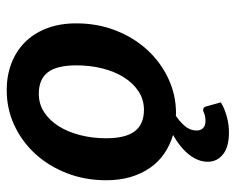

<svg xmlns="http://www.w3.org/2000/svg" viewBox="-84 -448 696 567"><g transform="rotate(-90 263.5 -165.0)"><path d="M221.2 87.4Q229.5 87.4 231.9 95.2L244.1 139.6Q228 149.9 204.3 156.7Q180.7 163.6 155.3 163.6Q112.3 163.6 90.6 146Q68.8 128.4 68.8 101.1Q68.8 73.2 89.1 46.9Q109.4 20.5 147.9 -1.5Q118.2 -10.3 93.5 -27.1Q68.8 -43.9 51.3 -68.8Q33.7 -93.8 23.9 -126.5Q14.2 -159.2 14.2 -198.7Q14.2 -261.7 35.2 -315.4Q56.2 -369.1 92.5 -408.7Q128.9 -448.2 177.2 -470.5Q225.6 -492.7 280.3 -492.7Q322.8 -492.7 358.9 -479Q395 -465.3 421.4 -439.2Q447.8 -413.1 462.6 -374.8Q477.5 -336.4 477.5 -287.1Q477.5 -224.6 456.5 -170.9Q435.5 -117.2 399.2 -77.6Q362.8 -38.1 314.5 -15.4Q266.1 7.3 211.9 7.3Q210 7.3 208.3 7.1Q206.5 6.8 204.6 6.8Q187.5 18.1 174.3 33.4Q161.1 48.8 161.1 68.4Q161.1 80.1 168.2 87.2Q175.3 94.2 188 94.2Q196.3 94.2 201.7 93.3Q207 92.3 210.7 90.8Q214.4 89.4 216.6 88.4Q218.8 87.4 221.2 87.4ZM222.2 -87.4Q252.4 -87.4 276.9 -103.5Q301.3 -119.6 318.4 -147Q335.4 -174.3 344.5 -210.4Q353.5 -246.6 353.5 -286.6Q353.5 -344.7 333 -371.3Q312.5 -397.9 269.5 -397.9Q239.3 -397.9 215.1 -382.1Q190.9 -366.2 173.8 -339.1Q156.7 -312 147.5 -275.9Q138.2 -239.7 138.2 -199.2Q138.2 -141.6 158.9 -114.5Q179.7 -87.4 222.2 -87.4Z"/></g></svg>

Font: Carlito
Style: Bold Italic
Weight: 700
Italic angle: -7°
Designer: Lukasz Dziedzic
Foundry: tyPoland Lukasz Dziedzic
Version: Version 1.104